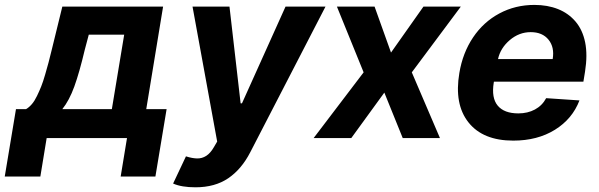

<svg xmlns="http://www.w3.org/2000/svg" viewBox="-73 -573 2487 797"><path d="M-53.3 159.8 -6.7 -120H35.2Q47.9 -127.5 59.3 -140.8Q70.7 -154.1 80.4 -174.4Q90.2 -194.6 98 -214.1Q105.8 -233.7 114.3 -263Q122.9 -292.3 128.4 -313.2Q133.9 -334.2 142 -367.2L185.7 -545.5H604L534.1 -120H618.6L572.1 159.8H427.9L454.2 0H120.7L94.5 159.8ZM185.7 -120H391.3L442.5 -429H295.5L279.1 -367.2Q256.7 -272.4 235.6 -214.1Q214.5 -155.9 185.7 -120Z M738.6 204.5Q680.4 204.5 645.6 188.9L698.9 76Q724.4 84.2 745 84.7Q765.6 85.2 783.2 73.9Q800.8 62.5 815 37.6L828.5 14.6L726.2 -545.5H879.6L925.8 -144.2H931.5L1112.2 -545.5H1278.1L965.9 58.9Q929.7 129.3 874.5 166.9Q819.2 204.5 738.6 204.5Z M1481.9 -545.5 1550.1 -354.8 1684.7 -545.5H1839.8L1636.4 -272.7L1753.2 0H1598.7L1522.4 -188.6L1385.3 0H1229L1436.4 -272.7L1325.6 -545.5Z M2057.5 10.7Q1931.8 10.7 1871.8 -64.8Q1811.8 -140.3 1833.8 -270.2Q1847.7 -353.7 1890.8 -417.8Q1933.9 -481.9 2000 -517.2Q2066.1 -552.6 2145.2 -552.6Q2199.9 -552.6 2243.3 -535.3Q2286.6 -518.1 2316.1 -483.5Q2345.5 -448.9 2356 -397Q2366.5 -345.2 2355.5 -275.6L2348.7 -234H1977.3L1976.6 -230.1Q1966.3 -166.5 1993.1 -134.4Q2019.9 -102.3 2078.8 -102.3Q2117.2 -102.3 2147.4 -118.4Q2177.6 -134.6 2194.2 -165.5L2332.4 -156.2Q2302.9 -79.2 2230.5 -34.3Q2158 10.7 2057.5 10.7ZM1994.3 -327.8H2221.2Q2229.4 -376.8 2204 -408.2Q2178.6 -439.6 2130 -439.6Q2082 -439.6 2043.1 -406.6Q2004.3 -373.6 1994.3 -327.8Z"/></svg>

Font: Karasuma Gothic
Style: Bold Italic
Weight: 700
Italic angle: 9.39998°
Designer: Rasmus Andersson / Ryoko Nishizuka
Foundry: Genbu
Version: Version 1.00